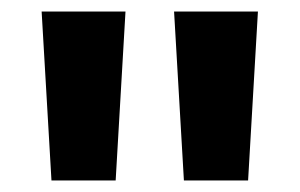

<svg xmlns="http://www.w3.org/2000/svg" viewBox="-20 -780 518 332"><path d="M69 -468 52 -760H197L180 -468ZM298 -468 281 -760H426L409 -468Z"/></svg>

Font: Murecho Thin SemiBold
Style: Regular
Weight: 600
Version: Version 1.010